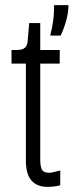

<svg xmlns="http://www.w3.org/2000/svg" viewBox="-20 -723 288 749"><path d="M166 6Q124 6 102.5 -19Q81 -44 81 -96V-475H25V-528H44Q68 -528 77.5 -537Q87 -546 88 -564L94 -633H137V-528H213V-475H137V-100Q137 -74 143.5 -61.5Q150 -49 172 -49Q177 -49 188.5 -51.5Q200 -54 215 -58V0Q199 4 186.5 5Q174 6 166 6ZM176 -584Q184 -617 187 -639.5Q190 -662 190.5 -678Q191 -694 191 -703H247Q247 -671 236.5 -636.5Q226 -602 216 -584Z"/></svg>

Font: Bricolage Grotesque 24pt Condensed ExtraLight
Style: Regular
Weight: 250
Width: 3
Designer: Mathieu Triay
Foundry: Atelier Triay
Version: Version 1.001;gftools[0.9.33.dev8+g029e19f]